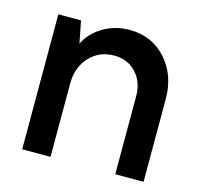

<svg xmlns="http://www.w3.org/2000/svg" viewBox="-81 -600 719 687"><g transform="rotate(15 278.0 -256.0)"><path d="M57.1 0V-500H141.1L157.2 -418Q177.7 -460.4 221.7 -486.3Q265.6 -512.2 318.8 -512.2Q400.9 -512.2 453.9 -453.9Q506.8 -395.5 506.8 -306.2V0H401.9V-289.1Q401.9 -341.8 370.4 -375.5Q338.9 -409.2 289.1 -409.2Q233.9 -409.2 198 -370.6Q162.1 -332 162.1 -272V0Z"/></g></svg>

Font: Apfel Grotezk Mittel
Style: Regular
Weight: 500
Designer: Luigi Gorlero
Foundry: © 2023, Luigi Gorlero & Collletttivo
Version: Version 2.000;Glyphs 3.2 (3217)